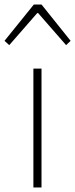

<svg xmlns="http://www.w3.org/2000/svg" viewBox="-43 -831 333 851"><path d="M105 0V-527H141V0ZM-23 -650 107 -811H141L270 -650L250 -631L126 -773H122L-2 -631Z"/></svg>

Font: Shanggu Sans SC VF
Style: Regular
Weight: 250
Designer: GuiWonder
Version: Version 1.021